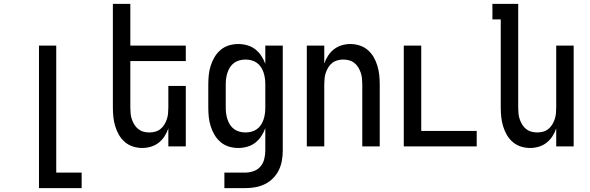

<svg xmlns="http://www.w3.org/2000/svg" viewBox="-20 -755 3040 990"><path d="M181 215V-520H270V135H401V215Z M713 8Q689 8 665.5 0.5Q642 -7 623.5 -23Q605 -39 593 -60Q581 -81 574 -104.5Q567 -128 564.5 -152Q562 -176 562 -200V-735H652V-520H938V-440H652V-200Q652 -185 653.5 -169.5Q655 -154 660 -139.5Q665 -125 673 -112Q681 -99 693 -89.5Q705 -80 720 -76Q735 -72 750 -72Q765 -72 780 -76Q795 -80 807 -89.5Q819 -99 827 -112Q835 -125 840 -139.5Q845 -154 846.5 -169.5Q848 -185 848 -200V-312H938V0H848V-93Q841 -72 828.5 -52.5Q816 -33 798 -19Q780 -5 758 1.5Q736 8 713 8Z M1137 215V135H1244Q1266 135 1287.5 127.5Q1309 120 1323 103.5Q1337 87 1342.5 65Q1348 43 1348 21V-94Q1340 -72 1327 -52.5Q1314 -33 1296 -19Q1278 -5 1255 1.5Q1232 8 1209 8Q1184 8 1160.5 1Q1137 -6 1118 -22Q1099 -38 1086.5 -59Q1074 -80 1066.5 -103.5Q1059 -127 1056.5 -151.5Q1054 -176 1054 -200V-320Q1054 -344 1056.5 -368.5Q1059 -393 1066.5 -416.5Q1074 -440 1086.5 -461Q1099 -482 1118 -498Q1137 -514 1160.5 -521Q1184 -528 1209 -528Q1232 -528 1255 -521.5Q1278 -515 1296 -501Q1314 -487 1327 -467.5Q1340 -448 1348 -426V-520H1438V21Q1438 47 1433.5 73Q1429 99 1417.5 122.5Q1406 146 1387.5 164.5Q1369 183 1345.5 194.5Q1322 206 1296 210.5Q1270 215 1244 215ZM1246 -72Q1261 -72 1276.5 -76Q1292 -80 1304.5 -89Q1317 -98 1325.5 -111Q1334 -124 1339 -139Q1344 -154 1346 -169.5Q1348 -185 1348 -200V-320Q1348 -335 1346 -350.5Q1344 -366 1339 -381Q1334 -396 1325.5 -409Q1317 -422 1304.5 -431Q1292 -440 1276.5 -444Q1261 -448 1246 -448Q1231 -448 1215.5 -444Q1200 -440 1187.5 -431Q1175 -422 1166.5 -409Q1158 -396 1153 -381Q1148 -366 1146 -350.5Q1144 -335 1144 -320V-200Q1144 -185 1146 -169.5Q1148 -154 1153 -139Q1158 -124 1166.5 -111Q1175 -98 1187.5 -89Q1200 -80 1215.5 -76Q1231 -72 1246 -72Z M1562 0V-520H1652V-427Q1659 -448 1671.5 -467.5Q1684 -487 1702 -501Q1720 -515 1742 -521.5Q1764 -528 1787 -528Q1811 -528 1834.5 -520.5Q1858 -513 1876.5 -497Q1895 -481 1907 -460Q1919 -439 1926 -415.5Q1933 -392 1935.5 -368Q1938 -344 1938 -320V0H1848V-320Q1848 -335 1846.5 -350.5Q1845 -366 1840 -380.5Q1835 -395 1827 -408Q1819 -421 1807 -430.5Q1795 -440 1780 -444Q1765 -448 1750 -448Q1735 -448 1720 -444Q1705 -440 1693 -430.5Q1681 -421 1673 -408Q1665 -395 1660 -380.5Q1655 -366 1653.5 -350.5Q1652 -335 1652 -320V0Z M2062 0V-520H2152V-80H2438V0Z M2713 8Q2689 8 2665.5 0.5Q2642 -7 2623.5 -23Q2605 -39 2593 -60Q2581 -81 2574 -104.5Q2567 -128 2564.5 -152Q2562 -176 2562 -200V-655H2519V-735H2652V-200Q2652 -185 2653.5 -169.5Q2655 -154 2660 -139.5Q2665 -125 2673 -112Q2681 -99 2693 -89.5Q2705 -80 2720 -76Q2735 -72 2750 -72Q2765 -72 2780 -76Q2795 -80 2807 -89.5Q2819 -99 2827 -112Q2835 -125 2840 -139.5Q2845 -154 2846.5 -169.5Q2848 -185 2848 -200V-520H2938V0H2848V-93Q2841 -72 2828.5 -52.5Q2816 -33 2798 -19Q2780 -5 2758 1.5Q2736 8 2713 8Z"/></svg>

Font: Iosevka Medium
Style: Regular
Weight: 500
Monospace: yes
Designer: Belleve Invis
Foundry: Belleve Invis
Version: Version 32.5.0; ttfautohint (v1.8.4)